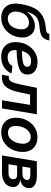

<svg xmlns="http://www.w3.org/2000/svg" viewBox="1066 -1834 779 2950"><g transform="rotate(90 1455.0 -358.5)"><path d="M252 11.7Q176.8 11.7 123.8 -22Q70.8 -55.7 47.9 -119.1Q24.9 -182.6 39.6 -272.5L42.5 -289.6Q54.2 -360.4 72.5 -418.5Q90.8 -476.6 119.4 -521.7Q147.9 -566.9 188.2 -598.9Q228.5 -630.9 283.4 -649.7Q338.4 -668.5 410.2 -673.3Q443.8 -675.8 461.9 -681.6Q480 -687.5 487.8 -698.7Q495.6 -710 498.5 -727.5H601.6Q592.8 -678.2 570.6 -646.5Q548.3 -614.7 507.6 -598.4Q466.8 -582 402.3 -577.1Q349.1 -573.2 310.3 -562.3Q271.5 -551.3 243.4 -529.5Q215.3 -507.8 195.6 -471.7Q175.8 -435.5 160.6 -381.3H163.1Q183.1 -415 216.3 -443.4Q249.5 -471.7 291 -488.8Q332.5 -505.9 378.4 -505.9Q439.9 -505.9 482.9 -474.1Q525.9 -442.4 544.7 -386.5Q563.5 -330.6 551.3 -257.8Q538.6 -180.2 496.1 -119.1Q453.6 -58.1 390.4 -23.2Q327.1 11.7 252 11.7ZM266.1 -89.4Q307.1 -89.4 339.8 -108.9Q372.6 -128.4 395 -164.8Q417.5 -201.2 426.3 -252.4Q434.6 -303.7 425.5 -339.8Q416.5 -376 391.6 -395.3Q366.7 -414.6 326.2 -414.6Q285.6 -414.6 251 -394.5Q216.3 -374.5 192.6 -337.6Q168.9 -300.8 160.2 -250.5Q152.3 -202.1 162.4 -165.8Q172.4 -129.4 198.7 -109.4Q225.1 -89.4 266.1 -89.4Z M852.1 11.7Q781.2 11.7 730.2 -14.6Q679.2 -41 652.1 -91.6Q625 -142.1 627 -215.3Q627.9 -285.2 651.1 -345.2Q674.3 -405.3 715.6 -450.4Q756.8 -495.6 812 -521Q867.2 -546.4 932.1 -546.4Q988.3 -546.4 1032 -528.1Q1075.7 -509.8 1100.3 -475.1Q1125 -440.4 1125 -391.1Q1125 -341.3 1097.2 -308.6Q1069.3 -275.9 1013.9 -257.3Q958.5 -238.8 876.5 -231.2Q794.4 -223.6 686 -223.6L700.2 -306.2Q792.5 -306.2 852.1 -310.3Q911.6 -314.5 945.3 -324Q979 -333.5 992.4 -349.4Q1005.9 -365.2 1005.9 -388.2Q1005.9 -415.5 982.9 -431.4Q960 -447.3 919.4 -447.3Q870.1 -447.3 837.4 -424.6Q804.7 -401.9 785.4 -366Q766.1 -330.1 757.6 -289.3Q749 -248.5 748.5 -212.9Q748 -177.7 757.6 -149.2Q767.1 -120.6 792 -103.8Q816.9 -86.9 860.8 -86.9Q907.7 -86.9 942.1 -106.7Q976.6 -126.5 992.2 -160.2L1107.9 -147.5Q1080.1 -75.2 1012.7 -31.7Q945.3 11.7 852.1 11.7Z M1129.4 0 1146.5 -104.5H1166Q1187.5 -104.5 1203.6 -113Q1219.7 -121.6 1232.4 -142.3Q1245.1 -163.1 1256.3 -199.5Q1267.6 -235.8 1279.3 -292.5L1329.1 -535.6H1734.9L1646 0H1520L1591.3 -431.6H1432.1L1397 -265.6Q1377 -171.4 1346.9 -112.8Q1316.9 -54.2 1274.4 -27.1Q1231.9 0 1173.8 0Z M2012.2 11.2Q1941.9 11.2 1891.8 -16.6Q1841.8 -44.4 1815.2 -94.7Q1788.6 -145 1788.6 -212.4Q1788.6 -277.8 1809.3 -337.4Q1830.1 -397 1869.4 -443.6Q1908.7 -490.2 1964.6 -517.3Q2020.5 -544.4 2089.8 -544.4Q2160.2 -544.4 2210.2 -516.6Q2260.3 -488.8 2287.1 -438.2Q2314 -387.7 2314 -319.8Q2314 -254.9 2293.2 -195.3Q2272.5 -135.7 2233.2 -89.1Q2193.8 -42.5 2137.9 -15.6Q2082 11.2 2012.2 11.2ZM2017.1 -91.8Q2060.1 -91.8 2092 -113Q2124 -134.3 2145.3 -168.7Q2166.5 -203.1 2177.2 -243.4Q2188 -283.7 2188 -321.8Q2188 -357.9 2176.3 -384.5Q2164.6 -411.1 2141.8 -426.3Q2119.1 -441.4 2085 -441.4Q2042.5 -441.4 2010.5 -420.2Q1978.5 -398.9 1957 -364.5Q1935.5 -330.1 1925 -289.8Q1914.6 -249.5 1914.6 -210.9Q1914.6 -157.2 1940.2 -124.5Q1965.8 -91.8 2017.1 -91.8Z M2368.2 0 2456.5 -535.6H2683.6Q2780.3 -535.6 2830.1 -498.3Q2879.9 -460.9 2868.2 -392.1Q2860.8 -347.2 2826.9 -318.6Q2793 -290 2737.3 -280.3Q2778.3 -276.9 2806.2 -259.3Q2834 -241.7 2846.2 -213.1Q2858.4 -184.6 2852.1 -147.5Q2844.7 -102.5 2816.2 -69.3Q2787.6 -36.1 2740.5 -18.1Q2693.4 0 2630.4 0ZM2502.4 -100.1H2645.5Q2680.2 -100.1 2703.4 -116Q2726.6 -131.8 2731.9 -162.1Q2737.3 -194.8 2720.7 -213.6Q2704.1 -232.4 2667.5 -232.4H2524.4ZM2538.1 -314H2649.9Q2689.5 -314 2714.6 -330.3Q2739.7 -346.7 2744.6 -376.5Q2749 -404.8 2728.5 -420.2Q2708 -435.5 2667 -435.5H2558.1Z"/></g></svg>

Font: Inter 20pt SemiBold
Style: Italic
Weight: 600
Italic angle: -9.3988°
Version: Version 4.001;git-66647c0bb